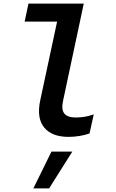

<svg xmlns="http://www.w3.org/2000/svg" viewBox="-20 -747 640 1059"><path d="M358 8Q266 8 223.5 -44Q181 -96 202 -194L295 -628H116L137 -727H442L328 -192Q317 -142 335 -120.5Q353 -99 397 -99Q421 -99 444.5 -102.5Q468 -106 497 -116L474 -11Q450 -2 418.5 3Q387 8 358 8ZM164 292 264 89H379L251 292Z"/></svg>

Font: Red Hat Mono SemiBold
Style: Italic
Weight: 600
Italic angle: -12°
Monospace: yes
Designer: Pentagram, MCKL
Foundry: MCKL
Version: Version 1.030